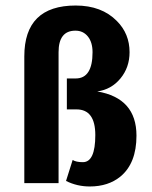

<svg xmlns="http://www.w3.org/2000/svg" viewBox="-20 -663 552 695"><path d="M332 -332Q474 -308 474 -172Q474 -72 416 -24Q372 12 305 12Q259 12 219 -8L243 -84Q255 -76 280 -76Q325 -76 325 -174Q325 -267 257 -267H222V-379H254Q315 -379 315 -474Q315 -510 298 -531Q281 -552 253 -552Q192 -552 192 -474V0H68V-459Q68 -643 254 -643Q348 -643 403 -587Q449 -541 449 -474Q449 -419 416 -379Q383 -339 332 -332Z"/></svg>

Font: Tajawal
Style: Bold
Weight: 700
Designer: Boutros Fonts
Foundry: Created by Boutros International 2017
Version: Version 1.700